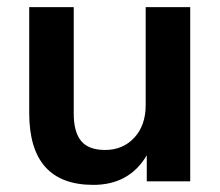

<svg xmlns="http://www.w3.org/2000/svg" viewBox="-20 -509 619 539"><path d="M242 10Q62 10 62 -192V-489H187V-190Q187 -138 208 -113Q229 -88 275 -88Q325 -88 357 -122.5Q389 -157 389 -214V-489H514V0H392V-73Q343 10 242 10Z"/></svg>

Font: Nunito Sans
Style: Bold
Weight: 700
Designer: Vernon Adams
Foundry: Vernon Adams
Version: Version 3.101; ttfautohint (v1.8.4.7-5d5b);gftools[0.9.27]